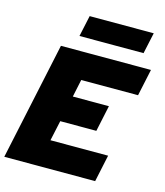

<svg xmlns="http://www.w3.org/2000/svg" viewBox="-130 -1002 943 1100"><g transform="rotate(15 341.5 -452.5)"><path d="M149 -698H683L649 -539H312L290 -435H504L471 -280H257L231 -160H573L539 0H0ZM264 -905H644L617 -780H237Z"/></g></svg>

Font: Azeret Mono ExtraBold
Style: Italic
Weight: 800
Italic angle: -12°
Designer: Martin Vácha
Foundry: Displaay
Version: Version 1.000; Glyphs 3.0.3, build 3074